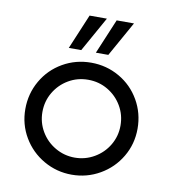

<svg xmlns="http://www.w3.org/2000/svg" viewBox="-75 -703 690 775"><g transform="rotate(10 270.0 -315.5)"><path d="M40 -222Q40 -285 70.5 -338Q101 -391 154 -421.5Q207 -452 270 -452Q333 -452 386 -421.5Q439 -391 469.5 -338Q500 -285 500 -222Q500 -159 469 -106.5Q438 -54 385 -23.5Q332 7 270 7Q208 7 155 -23.5Q102 -54 71 -106.5Q40 -159 40 -222ZM430 -222Q430 -266 408.5 -302.5Q387 -339 350.5 -360.5Q314 -382 270 -382Q226 -382 189.5 -360.5Q153 -339 131.5 -302.5Q110 -266 110 -222Q110 -179 131.5 -142.5Q153 -106 190 -84.5Q227 -63 270 -63Q313 -63 350 -84.5Q387 -106 408.5 -142.5Q430 -179 430 -222ZM230 -638H301L221 -495H170ZM341 -638H412L332 -495H281Z"/></g></svg>

Font: Teachers[wght]
Style: Regular
Weight: 400
Designer: Alfredo Marco Pradil & Chank Diesel
Version: Version 1.000;Glyphs 3.1.2 (3151)